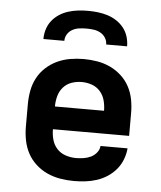

<svg xmlns="http://www.w3.org/2000/svg" viewBox="-53 -786 706 841"><g transform="rotate(5 300.0 -366.0)"><path d="M303 8Q273 8 243 3Q213 -2 185.5 -14.5Q158 -27 135.5 -47.5Q113 -68 99 -94Q85 -120 79 -150Q73 -180 73 -210V-310Q73 -340 78.5 -369.5Q84 -399 98 -425.5Q112 -452 134.5 -472.5Q157 -493 184 -505.5Q211 -518 240.5 -523Q270 -528 300 -528Q330 -528 359.5 -523Q389 -518 416 -505.5Q443 -493 465.5 -472.5Q488 -452 502 -425.5Q516 -399 521.5 -369.5Q527 -340 527 -310V-210H192Q192 -187 198 -164.5Q204 -142 219.5 -125Q235 -108 257.5 -100.5Q280 -93 303 -93Q319 -93 336 -95.5Q353 -98 368 -105Q383 -112 394 -125.5Q405 -139 406 -155H525Q523 -130 513.5 -105.5Q504 -81 487.5 -61.5Q471 -42 449.5 -28Q428 -14 403.5 -6Q379 2 353.5 5Q328 8 303 8ZM192 -310H408Q408 -333 402 -355.5Q396 -378 381 -395Q366 -412 344.5 -419.5Q323 -427 300 -427Q277 -427 255.5 -419.5Q234 -412 219 -395Q204 -378 198 -355.5Q192 -333 192 -310ZM116 -600Q116 -622 122.5 -643Q129 -664 142.5 -681Q156 -698 174.5 -710Q193 -722 214 -728.5Q235 -735 256.5 -737.5Q278 -740 300 -740Q322 -740 343.5 -737.5Q365 -735 386 -728.5Q407 -722 425.5 -710Q444 -698 457.5 -681Q471 -664 477.5 -643Q484 -622 484 -600H392Q392 -616 383.5 -629.5Q375 -643 361 -650.5Q347 -658 331.5 -660Q316 -662 300 -662Q284 -662 268.5 -660Q253 -658 239 -650.5Q225 -643 216.5 -629.5Q208 -616 208 -600Z"/></g></svg>

Font: Iosevka Fixed Extended
Style: Bold
Weight: 700
Width: 7
Monospace: yes
Designer: Belleve Invis
Foundry: Belleve Invis
Version: Version 24.1.1; ttfautohint (v1.8.4)